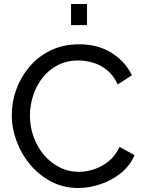

<svg xmlns="http://www.w3.org/2000/svg" viewBox="-20 -936 722 962"><path d="M39 -360Q39 -425 61.5 -487.5Q84 -550 127.5 -601.5Q171 -653 234 -683.5Q297 -714 377 -714Q472 -714 540 -670.5Q608 -627 641 -559L570 -513Q549 -558 516.5 -584.5Q484 -611 446.5 -622Q409 -633 373 -633Q314 -633 268.5 -609Q223 -585 192 -545Q161 -505 145.5 -455.5Q130 -406 130 -356Q130 -301 148.5 -250Q167 -199 200 -160Q233 -121 278 -98Q323 -75 376 -75Q413 -75 452 -88Q491 -101 525 -128.5Q559 -156 579 -200L654 -159Q632 -106 586 -69Q540 -32 483.5 -13Q427 6 372 6Q299 6 238 -25.5Q177 -57 132.5 -109.5Q88 -162 63.5 -227.5Q39 -293 39 -360ZM336 -810V-916H416V-810Z"/></svg>

Font: Raleway Medium
Style: Regular
Weight: 500
Designer: Matt McInerney, Pablo Impallari, Rodrigo Fuenzalida
Foundry: Matt McInerney, Pablo Impallari, Rodrigo Fuenzalida
Version: Version 4.026